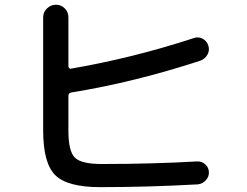

<svg xmlns="http://www.w3.org/2000/svg" viewBox="-20 -770 1040 810"><path d="M402.3 19.5Q264.6 19.5 213.4 -30.8Q162.1 -81.1 162.1 -219.7V-696.3Q162.1 -718.8 178.2 -734.4Q194.3 -750 216.3 -750Q238.3 -750 253.4 -734.4Q268.6 -718.8 268.6 -696.3V-490.2Q268.6 -485.4 272.5 -481.9Q276.4 -478.5 280.3 -480.5Q541 -525.4 797.9 -609.4Q816.4 -616.2 834.5 -606.9Q852.5 -597.7 858.9 -577.6Q865.2 -557.6 855.5 -540Q845.7 -522.5 827.1 -514.6Q546.9 -422.9 281.2 -379.9Q269.5 -377.9 268.6 -367.2V-217.8Q268.6 -131.8 295.9 -105Q323.2 -78.1 409.2 -78.1Q622.1 -78.1 809.6 -88.9Q829.1 -90.8 844.7 -77.6Q860.4 -64.5 861.3 -44.4Q862.3 -24.4 848.1 -9.3Q834 5.9 814.5 7.8Q604.5 19.5 402.3 19.5Z"/></svg>

Font: Rounded-X Mgen+ 1m medium
Style: Regular
Weight: 500
Designer: [Source Han Sans]
Ryoko NISHIZUKA  (kana & ideographs); Paul D. Hunt (Latin, Greek & Cyrillic); Wenlong ZHANG  (bopomofo
Version: Version 1.059.20150602